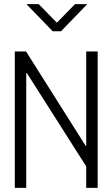

<svg xmlns="http://www.w3.org/2000/svg" viewBox="-20 -902 540 922"><path d="M399 -882 273 -752H233L107 -882H166L253 -793L340 -882ZM394 0V-103L109 -551H106V0H51V-655H105L391 -202H394V-655H449V0Z"/></svg>

Font: Lekton
Style: Regular
Weight: 400
Designer: Paolo Mazzetti, Luciano Perondi, Raffaele Flato, Elena Papassissa, Emilio Macchia, Michela Povoleri, Tobias Seemiller, R
Version: Version 34.000